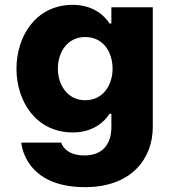

<svg xmlns="http://www.w3.org/2000/svg" viewBox="-20 -560 705 793"><path d="M331 213C526 213 611 92 611 -35V-530H440V-463H432C413 -495 364 -540 281 -540C126 -540 48 -408 48 -276C48 -145 126 -13 281 -13C364 -13 412 -57 432 -90H440V-35C440 38 401 82 329 82C245 82 233 29 233 29H68C68 29 78 213 331 213ZM332 -146C257 -146 219 -212 219 -276C219 -343 257 -407 332 -407C408 -407 445 -343 445 -276C445 -212 408 -146 332 -146Z"/></svg>

Font: Be Vietnam Pro ExtraBold
Style: Regular
Weight: 800
Designer: Lam Bao, Tony Le, Vietanh Nguyen
Foundry: Yellow Type Foundry
Version: Version 1.002